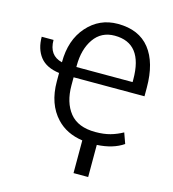

<svg xmlns="http://www.w3.org/2000/svg" viewBox="-132 -829 1035 1146"><g transform="rotate(15 386.0 -255.5)"><path d="M519 209H428.5V7Q328.5 -7.5 268.5 -71.5Q190.5 -154 190.5 -294V-346Q109.5 -356.5 72 -404.5Q34.5 -452.5 34.5 -528H107.5Q107.5 -431.5 190.5 -412Q190.5 -550 265.8 -635Q341 -720 454.5 -720Q585.5 -720 652.2 -635.5Q719 -551 719 -396.5V-343.5H281V-294Q281 -188 331.8 -124.8Q382.5 -61.5 490.5 -61.5Q542.5 -61.5 581.8 -72.5Q621 -83.5 658 -104L681.5 -38.5Q618.5 5 519 10.5ZM628.5 -407V-423.5Q628.5 -647 454.5 -647Q372 -647 326.5 -581.8Q281 -516.5 281 -415.5V-407Z"/></g></svg>

Font: Roberto Sans
Style: Regular
Weight: 400
Designer: Google (font) & Cristiano Sobral (main changes)
Version: Version 1.500; ttfautohint (v1.8.4.7-5d5b-dirty)